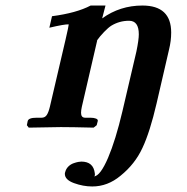

<svg xmlns="http://www.w3.org/2000/svg" viewBox="-20 -465 683 701"><path d="M478 -276.9Q486.8 -319.8 486.8 -339.8Q486.8 -389.2 451.2 -389.2Q416 -389.2 386.2 -371.1Q375.5 -364.3 360.1 -348.4Q344.7 -332.5 333 -315.9L335 -317.9L278.8 -75.2Q275.9 -62 275.9 -53.2Q275.9 -35.2 291 -35.2H310.1Q322.8 -35.2 330.6 -32Q338.4 -28.8 336.9 -22.9L333 -7.8L321.8 1Q240.2 -1 202.1 -1L85 1L78.1 -7.8L81.1 -22.9Q84 -35.2 113.8 -35.2H131.8Q144 -35.2 150.6 -44.9Q157.2 -54.7 162.1 -75.2L219.2 -319.8Q231 -371.1 231 -376Q216.3 -377 160.2 -363.8L169.9 -405.8Q259.3 -417.5 311 -444.8H365.2L353 -397.9Q418 -444.8 500 -444.8Q605 -444.8 605 -346.2Q605 -315.9 597.2 -284.2L551.8 -87.9Q527.3 17.6 500 75.2Q472.7 134.3 419.9 176.8Q373 215.8 316.9 215.8Q283.7 215.8 250.2 203.6Q216.8 191.4 216.8 169.9Q216.8 166 217.8 164.1Q220.7 151.9 229.2 143.3Q237.8 134.8 248.3 131.1Q258.8 127.4 265.9 126.2Q272.9 125 276.9 125Q321.3 125 326.2 168Q327.6 177.7 323.2 179.2Q346.2 177.2 374.5 111.3Q402.3 45.9 426.8 -58.1Z"/></svg>

Font: Linux Libertine G
Style: Bold Italic
Weight: 700
Italic angle: -11.5°
Designer: Philipp H. Poll
Foundry: Philipp H. Poll
Version: Version 4.1.0